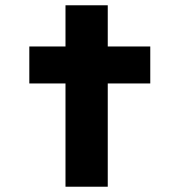

<svg xmlns="http://www.w3.org/2000/svg" viewBox="-20 -707 701 727"><path d="M228 0V-687H388V0ZM91 -391V-531H549V-391Z"/></svg>

Font: Lexend Peta
Style: Bold
Weight: 700
Designer: Bonnie Shaver-Troup, Thomas Jockin
Foundry: Lexend
Version: Version 1.007